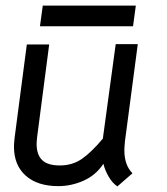

<svg xmlns="http://www.w3.org/2000/svg" viewBox="-20 -658 597 687"><path d="M30 -133Q30 -143 32 -163L76 -499H156L113 -169Q111 -151 111 -143Q111 -105 130.5 -85.5Q150 -66 194 -66Q239 -66 273 -89.5Q307 -113 348 -162L394 -500H473L427 -152Q425 -130 425 -120Q425 -67 454 -38L400 9Q382 -3 368.5 -26.5Q355 -50 350 -72Q323 -31 279 -11.5Q235 8 189 8Q114 8 72 -29.5Q30 -67 30 -133ZM133 -638H466L456 -564H123Z"/></svg>

Font: Bellota Text
Style: Bold Italic
Weight: 700
Italic angle: -7.5°
Designer: Kemie Guaida
Foundry: Kemie Guaida
Version: Version 4.001